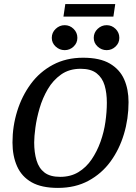

<svg xmlns="http://www.w3.org/2000/svg" viewBox="-20 -909 664 938"><path d="M263 9Q183 9 134.5 -18.5Q86 -46 63.5 -96.5Q41 -147 41 -213Q41 -292 64 -366Q87 -440 130.5 -499Q174 -558 238.5 -592.5Q303 -627 386 -627Q468 -627 516.5 -598.5Q565 -570 586.5 -521.5Q608 -473 608 -410Q608 -329 585.5 -254Q563 -179 520 -120Q477 -61 412.5 -26Q348 9 263 9ZM274 -45Q325 -45 363 -68Q401 -91 427.5 -130Q454 -169 471 -216.5Q488 -264 495 -313.5Q502 -363 502 -407Q502 -455 491 -492Q480 -529 452 -551Q424 -573 374 -573Q318 -573 278.5 -545Q239 -517 213.5 -473.5Q188 -430 173.5 -380.5Q159 -331 153 -286Q147 -241 147 -213Q147 -164 158.5 -125.5Q170 -87 197.5 -66Q225 -45 274 -45ZM501 -664Q476 -664 457 -681.5Q438 -699 438 -724Q438 -750 457 -768Q476 -786 501 -786Q526 -786 544.5 -768Q563 -750 563 -724Q563 -699 544.5 -681.5Q526 -664 501 -664ZM296 -664Q271 -664 252 -681.5Q233 -699 233 -724Q233 -750 252 -768Q271 -786 296 -786Q321 -786 339.5 -768Q358 -750 358 -724Q358 -699 339.5 -681.5Q321 -664 296 -664ZM290 -828 299 -889H543L534 -828Z"/></svg>

Font: Manuale Medium
Style: Italic
Weight: 500
Italic angle: -11°
Version: Version 1.002